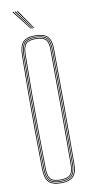

<svg xmlns="http://www.w3.org/2000/svg" viewBox="-104 -991 492 1036"><g transform="rotate(-10 142.0 -472.5)"><path d="M143 5Q95.8 5 75.8 -16Q55.8 -37 55 -85Q53 -197.5 52.4 -298.5Q51.8 -399.5 52.4 -500.5Q53 -601.5 55 -714Q55.8 -762.8 75.8 -783.9Q95.8 -805 143 -805Q187 -805 209 -785.5Q231 -766 231.2 -714Q232.5 -554.8 232.5 -403.8Q232.5 -252.8 231.2 -85Q231 -33.8 209 -14.4Q187 5 143 5ZM143 1Q186.2 1 206.6 -17.8Q227 -36.5 227.2 -85Q228.5 -242.2 228.5 -394.1Q228.5 -546 227.2 -714Q227 -763.2 206.6 -782.1Q186.2 -801 143 -801Q98 -801 78.9 -781.2Q59.8 -761.5 59 -714Q57 -597.2 56.4 -496.5Q55.8 -395.8 56.4 -296.6Q57 -197.5 59 -85Q59.8 -38.2 79 -18.6Q98.2 1 143 1ZM143 -3Q99.2 -3 81.5 -21.6Q63.8 -40.2 63 -85Q61 -201.2 60.4 -301.9Q59.8 -402.5 60.4 -502Q61 -601.5 63 -714Q63.8 -760 81.5 -778.5Q99.2 -797 143 -797Q184.2 -797 203.6 -779.4Q223 -761.8 223.2 -714Q224.5 -558 224.5 -405Q224.5 -252 223.2 -85Q223 -38 203.5 -20.5Q184 -3 143 -3ZM143 -7Q183 -7 201 -23.4Q219 -39.8 219.2 -85Q220.5 -239.2 220.5 -393Q220.5 -546.8 219.2 -714Q219 -760 201 -776.5Q183 -793 143 -793Q101.2 -793 84.5 -775.6Q67.8 -758.2 67 -713.8Q65 -597 64.4 -496.4Q63.8 -395.8 64.4 -296.8Q65 -197.8 67 -85.2Q67.8 -41.5 84.5 -24.2Q101.2 -7 143 -7ZM143 -11Q102.2 -11 87 -27.5Q71.8 -44 71 -85.2Q69 -201.5 68.4 -302.1Q67.8 -402.8 68.4 -502Q69 -601.2 71 -713.8Q71.8 -755.8 87 -772.4Q102.2 -789 143 -789Q181.8 -789 198.4 -773.5Q215 -758 215.2 -714Q217.5 -412.5 215.2 -85Q215 -42 198.4 -26.5Q181.8 -11 143 -11ZM143 -15Q179.8 -15 195.4 -29.2Q211 -43.5 211.2 -85Q213.5 -385.5 211.2 -714Q211 -756 195.5 -770.5Q180 -785 143 -785Q103.8 -785 89.8 -769.4Q75.8 -753.8 75 -713.8Q73 -597.2 72.4 -496.6Q71.8 -396 72.4 -296.9Q73 -197.8 75 -85.2Q75.8 -46 89.8 -30.5Q103.8 -15 143 -15ZM126.2 -845 44.2 -950H50.2L130.2 -845ZM134.2 -845 56.2 -950H62.2L138.2 -845ZM142.2 -845 68.2 -950H74.2L146.2 -845Z"/></g></svg>

Font: Big Shoulders Inline Display Thin
Style: Regular
Weight: 100
Designer: Patric King
Foundry: XO Type Co
Version: Version 1.000